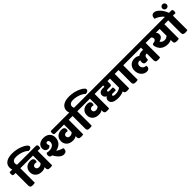

<svg xmlns="http://www.w3.org/2000/svg" viewBox="442 -2806 4727 4727"><g transform="rotate(-45 2805.5 -442.0)"><path d="M231 -502V0Q220 4 202 7.5Q184 11 160 11Q106 11 86.5 -6.5Q67 -24 67 -63V-502H10Q-15 -502 -25 -517.5Q-35 -533 -35 -563Q-35 -575 -32 -593Q-29 -611 -24 -620H69Q61 -636 57 -658Q53 -680 53 -700Q53 -744 70.5 -781.5Q88 -819 124 -846Q160 -873 214 -888.5Q268 -904 341 -904Q434 -904 513.5 -884Q593 -864 651.5 -836Q710 -808 743.5 -778Q777 -748 777 -729Q777 -694 751 -675.5Q725 -657 680 -657Q652 -685 614 -707Q576 -729 533 -744Q490 -759 444 -767Q398 -775 354 -775Q284 -775 252.5 -747.5Q221 -720 221 -680Q221 -663 224.5 -647.5Q228 -632 236 -620H288Q312 -620 322.5 -605Q333 -590 333 -561Q333 -548 329.5 -529.5Q326 -511 321 -502Z M835 -502V0Q824 4 806 7.5Q788 11 764 11Q710 11 690.5 -6.5Q671 -24 671 -63V-99Q648 -83 618.5 -74Q589 -65 547 -65Q499 -65 459 -78.5Q419 -92 389.5 -118Q360 -144 343.5 -181Q327 -218 327 -265Q327 -310 341.5 -345.5Q356 -381 383 -406.5Q410 -432 448 -445.5Q486 -459 533 -459Q583 -459 609.5 -437Q636 -415 636 -378Q636 -363 631.5 -348Q627 -333 620 -323Q613 -325 602.5 -327.5Q592 -330 577 -330Q537 -330 516.5 -312Q496 -294 496 -262Q496 -230 518.5 -212Q541 -194 576 -194Q608 -194 631.5 -206Q655 -218 671 -240V-502H303Q278 -502 268 -517.5Q258 -533 258 -563Q258 -575 261 -593Q264 -611 269 -620H892Q916 -620 926.5 -605Q937 -590 937 -561Q937 -548 933.5 -529.5Q930 -511 925 -502Z M1916 -502V0Q1905 4 1887 7.5Q1869 11 1845 11Q1791 11 1771.5 -6.5Q1752 -24 1752 -63V-99Q1729 -83 1699.5 -74Q1670 -65 1628 -65Q1580 -65 1540 -78.5Q1500 -92 1470.5 -118Q1441 -144 1424.5 -181Q1408 -218 1408 -265Q1408 -310 1422.5 -345.5Q1437 -381 1464 -406.5Q1491 -432 1529 -445.5Q1567 -459 1614 -459Q1664 -459 1690.5 -437Q1717 -415 1717 -378Q1717 -363 1712.5 -348Q1708 -333 1701 -323Q1694 -325 1683.5 -327.5Q1673 -330 1658 -330Q1618 -330 1597.5 -312Q1577 -294 1577 -262Q1577 -230 1599.5 -212Q1622 -194 1657 -194Q1689 -194 1712.5 -206Q1736 -218 1752 -240V-502H1439Q1414 -502 1404 -517.5Q1394 -533 1394 -563Q1394 -575 1397 -593Q1400 -611 1405 -620H1973Q1997 -620 2007.5 -605Q2018 -590 2018 -561Q2018 -548 2014.5 -529.5Q2011 -511 2006 -502ZM1379 -432Q1379 -332 1323 -268Q1267 -204 1159 -181Q1203 -152 1250 -131Q1297 -110 1330 -104Q1333 -86 1333 -69Q1333 -31 1306.5 -5.5Q1280 20 1235 20Q1200 20 1168.5 5Q1137 -10 1109 -36Q1081 -62 1056 -97Q1031 -132 1009 -171Q967 -173 949.5 -192Q932 -211 932 -246Q932 -266 939.5 -284Q947 -302 957 -313Q975 -308 994.5 -305Q1014 -302 1039 -302Q1081 -302 1113.5 -312Q1146 -322 1167.5 -340Q1189 -358 1200 -382Q1211 -406 1211 -434Q1211 -465 1198 -483Q1185 -501 1160 -501Q1140 -501 1129 -488.5Q1118 -476 1118 -456Q1118 -439 1123.5 -425.5Q1129 -412 1137 -400Q1126 -380 1106 -365.5Q1086 -351 1057 -351Q1015 -351 984 -380Q953 -409 953 -467Q953 -502 967 -532Q981 -562 1007.5 -583.5Q1034 -605 1072.5 -617.5Q1111 -630 1160 -630Q1211 -630 1251.5 -615.5Q1292 -601 1320.5 -574.5Q1349 -548 1364 -511.5Q1379 -475 1379 -432Z M2214 -502V0Q2203 4 2185 7.5Q2167 11 2143 11Q2089 11 2069.5 -6.5Q2050 -24 2050 -63V-502H1993Q1968 -502 1958 -517.5Q1948 -533 1948 -563Q1948 -575 1951 -593Q1954 -611 1959 -620H2052Q2044 -636 2040 -658Q2036 -680 2036 -700Q2036 -744 2053.5 -781.5Q2071 -819 2107 -846Q2143 -873 2197 -888.5Q2251 -904 2324 -904Q2417 -904 2496.5 -884Q2576 -864 2634.5 -836Q2693 -808 2726.5 -778Q2760 -748 2760 -729Q2760 -694 2734 -675.5Q2708 -657 2663 -657Q2635 -685 2597 -707Q2559 -729 2516 -744Q2473 -759 2427 -767Q2381 -775 2337 -775Q2267 -775 2235.5 -747.5Q2204 -720 2204 -680Q2204 -663 2207.5 -647.5Q2211 -632 2219 -620H2271Q2295 -620 2305.5 -605Q2316 -590 2316 -561Q2316 -548 2312.5 -529.5Q2309 -511 2304 -502Z M2818 -502V0Q2807 4 2789 7.5Q2771 11 2747 11Q2693 11 2673.5 -6.5Q2654 -24 2654 -63V-99Q2631 -83 2601.5 -74Q2572 -65 2530 -65Q2482 -65 2442 -78.5Q2402 -92 2372.5 -118Q2343 -144 2326.5 -181Q2310 -218 2310 -265Q2310 -310 2324.5 -345.5Q2339 -381 2366 -406.5Q2393 -432 2431 -445.5Q2469 -459 2516 -459Q2566 -459 2592.5 -437Q2619 -415 2619 -378Q2619 -363 2614.5 -348Q2610 -333 2603 -323Q2596 -325 2585.5 -327.5Q2575 -330 2560 -330Q2520 -330 2499.5 -312Q2479 -294 2479 -262Q2479 -230 2501.5 -212Q2524 -194 2559 -194Q2591 -194 2614.5 -206Q2638 -218 2654 -240V-502H2286Q2261 -502 2251 -517.5Q2241 -533 2241 -563Q2241 -575 2244 -593Q2247 -611 2252 -620H2875Q2899 -620 2909.5 -605Q2920 -590 2920 -561Q2920 -548 2916.5 -529.5Q2913 -511 2908 -502Z M3516 -502V0Q3505 4 3487 7.5Q3469 11 3445 11Q3392 11 3372.5 -5.5Q3353 -22 3352 -58Q3311 -38 3263.5 -27.5Q3216 -17 3168 -17Q3046 -17 2989.5 -54.5Q2933 -92 2933 -156Q2933 -183 2946.5 -208.5Q2960 -234 2989 -251Q2962 -261 2941 -286Q2920 -311 2920 -348Q2920 -402 2956 -430Q2992 -458 3048 -458H3114V-502H2880Q2855 -502 2845 -517.5Q2835 -533 2835 -563Q2835 -575 2838 -593Q2841 -611 2846 -620H3573Q3597 -620 3607.5 -605Q3618 -590 3618 -561Q3618 -548 3614.5 -529.5Q3611 -511 3606 -502ZM3183 -132Q3231 -132 3276 -146.5Q3321 -161 3352 -187V-502H3264V-410Q3264 -356 3213 -356H3125Q3105 -356 3095.5 -347.5Q3086 -339 3086 -327Q3086 -316 3095.5 -307.5Q3105 -299 3125 -299H3248Q3257 -279 3257 -248Q3257 -234 3255 -220.5Q3253 -207 3248 -197H3136Q3116 -197 3107.5 -188Q3099 -179 3099 -168Q3099 -161 3102 -154.5Q3105 -148 3114 -143Q3123 -138 3139.5 -135Q3156 -132 3183 -132Z M3814 -502V0Q3803 4 3785 7.5Q3767 11 3743 11Q3689 11 3669.5 -6.5Q3650 -24 3650 -63V-502H3593Q3568 -502 3558 -517.5Q3548 -533 3548 -563Q3548 -575 3551 -593Q3554 -611 3559 -620H3871Q3895 -620 3905.5 -605Q3916 -590 3916 -561Q3916 -548 3912.5 -529.5Q3909 -511 3904 -502Z M4342 -169Q4322 -163 4303.5 -160Q4285 -157 4264 -157Q4224 -157 4206 -177.5Q4188 -198 4188 -232Q4188 -265 4197 -295Q4185 -299 4169 -299Q4147 -299 4131 -291.5Q4115 -284 4104.5 -272Q4094 -260 4089 -244Q4084 -228 4084 -211Q4084 -180 4095.5 -158Q4107 -136 4125.5 -121.5Q4144 -107 4166.5 -100Q4189 -93 4211 -91Q4212 -86 4212 -79.5Q4212 -73 4212 -68Q4212 -50 4207 -34Q4202 -18 4191 -6Q4180 6 4161.5 13Q4143 20 4116 20Q4077 20 4041 3Q4005 -14 3977 -44.5Q3949 -75 3932.5 -118.5Q3916 -162 3916 -215Q3916 -268 3933.5 -308Q3951 -348 3980 -374.5Q4009 -401 4047 -414.5Q4085 -428 4126 -428Q4171 -428 4203 -416Q4235 -404 4259 -387Q4283 -406 4315.5 -417Q4348 -428 4387 -428Q4398 -428 4409 -427Q4420 -426 4430 -424V-502H3891Q3866 -502 3856 -517.5Q3846 -533 3846 -563Q3846 -575 3849 -593Q3852 -611 3857 -620H4651Q4675 -620 4685.5 -605Q4696 -590 4696 -561Q4696 -548 4692.5 -529.5Q4689 -511 4684 -502H4594V0Q4583 4 4565 7.5Q4547 11 4523 11Q4469 11 4449.5 -6.5Q4430 -24 4430 -63V-299H4424Q4379 -299 4360.5 -268.5Q4342 -238 4342 -169Z M5246 -502V0Q5235 4 5217 7.5Q5199 11 5175 11Q5121 11 5101.5 -6.5Q5082 -24 5082 -63V-118Q5030 -90 4956 -90Q4890 -90 4832 -115.5Q4774 -141 4739 -189Q4712 -226 4700 -262.5Q4688 -299 4688 -323Q4688 -336 4693.5 -348Q4699 -360 4716 -362Q4770 -368 4793.5 -386Q4817 -404 4817 -437Q4817 -457 4806.5 -474Q4796 -491 4780 -502H4666Q4641 -502 4631 -517.5Q4621 -533 4621 -563Q4621 -575 4624 -593Q4627 -611 4632 -620H5303Q5327 -620 5337.5 -605Q5348 -590 5348 -561Q5348 -548 5344.5 -529.5Q5341 -511 5336 -502ZM4974 -219Q5012 -219 5037.5 -231.5Q5063 -244 5082 -261V-502H4947Q4964 -486 4974.5 -463.5Q4985 -441 4985 -417Q4985 -360 4950.5 -329Q4916 -298 4859 -285Q4870 -259 4899.5 -239Q4929 -219 4974 -219Z M5544 -502V0Q5533 4 5515 7.5Q5497 11 5473 11Q5419 11 5399.5 -6.5Q5380 -24 5380 -63V-502H5323Q5298 -502 5288 -517.5Q5278 -533 5278 -563Q5278 -575 5281 -593Q5284 -611 5289 -620H5383Q5365 -647 5339 -671Q5313 -695 5283.5 -714Q5254 -733 5224.5 -746.5Q5195 -760 5171 -767Q5170 -772 5170 -777Q5170 -782 5170 -787Q5170 -807 5175.5 -825.5Q5181 -844 5192.5 -858.5Q5204 -873 5221 -881.5Q5238 -890 5262 -890Q5302 -890 5341 -866Q5380 -842 5414.5 -804Q5449 -766 5477.5 -717.5Q5506 -669 5524 -620H5601Q5625 -620 5635.5 -605Q5646 -590 5646 -561Q5646 -548 5642.5 -529.5Q5639 -511 5634 -502ZM5483 -809Q5483 -841 5505 -862Q5527 -883 5558 -883Q5589 -883 5610.5 -862Q5632 -841 5632 -809Q5632 -777 5610.5 -756.5Q5589 -736 5558 -736Q5527 -736 5505 -756.5Q5483 -777 5483 -809Z"/></g></svg>

Font: Baloo 2 ExtraBold
Style: Regular
Weight: 800
Designer: Sarang Kulkarni and Ek Type
Foundry: Ek Type
Version: Version 1.640;hotconv 1.0.111;makeotfexe 2.5.65597; ttfautoh